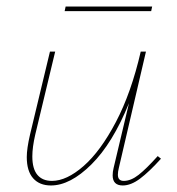

<svg xmlns="http://www.w3.org/2000/svg" viewBox="-20 -565 541 588"><path d="M473 -79Q437 -39 409 -18Q381 3 356 3Q325 3 325 -28Q325 -39 328 -51L375 -249Q325 -126 260 -61.5Q195 3 136 3Q101 3 81.5 -19Q62 -41 62 -84Q62 -110 72 -153L133 -407H149L88 -153Q79 -114 79 -86Q79 -48 94.5 -29.5Q110 -11 139 -11Q184 -11 236 -56.5Q288 -102 335 -191.5Q382 -281 411 -407H427L344 -51Q341 -39 341 -30Q341 -11 359 -11Q381 -11 404.5 -29.5Q428 -48 463 -87ZM181 -545H446L443 -531H178Z"/></svg>

Font: Ysabeau Thin
Style: Italic
Weight: 200
Italic angle: -12°
Designer: Christian Thalmann (Catharsis Fonts)
Version: Version 0.003